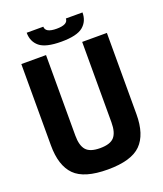

<svg xmlns="http://www.w3.org/2000/svg" viewBox="-170 -1060 1004 1183"><g transform="rotate(-20 331.5 -468.5)"><path d="M148 -950H257Q257 -910 331 -910Q405 -910 405 -950H514Q514 -892 473.5 -858.5Q433 -825 331 -825Q229 -825 188.5 -858.5Q148 -892 148 -950ZM51 -247V-780H213V-252Q213 -187 239 -157Q265 -127 331 -127Q398 -127 424 -157Q450 -187 450 -252V-780H612V-247Q612 -114 548.5 -50.5Q485 13 331 13Q177 13 114 -50.5Q51 -114 51 -247Z"/></g></svg>

Font: Cooper Hewitt
Style: Bold
Weight: 711
Designer: Village Type and Design LLC
Foundry: Cooper Hewitt Smithsonian Design Museum
Version: 1.000